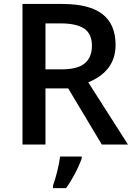

<svg xmlns="http://www.w3.org/2000/svg" viewBox="-20 -734 679 975"><path d="M210.9 -381.8H292Q373.5 -381.8 410.2 -412.1Q446.8 -442.4 446.8 -502Q446.8 -562.5 407.2 -588.9Q367.7 -615.2 288.1 -615.2H210.9ZM210.9 -285.2V0H94.2V-713.9H295.9Q434.1 -713.9 500.5 -662.1Q566.9 -610.4 566.9 -505.9Q566.9 -372.6 428.2 -315.9L629.9 0H497.1L326.2 -285.2ZM249 209Q260.3 177.7 270.8 135.5Q281.2 93.3 285.2 61H395V70.8Q380.9 109.9 358.4 151.9Q335.9 193.8 315.4 221.2H249Z"/></svg>

Font: JBL Sans
Style: Semibold
Weight: 600
Version: Version 1.10